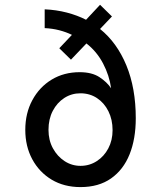

<svg xmlns="http://www.w3.org/2000/svg" viewBox="-20 -750 656 782"><path d="M308 12Q241 12 190.5 -18.2Q140 -48.5 111.5 -101.2Q83 -154 83 -221Q83 -289 111.8 -342.2Q140.5 -395.5 190.5 -425.8Q240.5 -456 304.5 -456Q354 -456 384.8 -436Q415.5 -416 432.5 -390.5Q425.5 -442.5 399.8 -491.5Q374 -540.5 332 -573L269 -507L221.5 -553.5L273 -608Q249.5 -619.5 221.5 -626.8Q193.5 -634 162 -635.5V-712Q209 -710 252.2 -698.8Q295.5 -687.5 330.5 -669.5L387.5 -730.5L436 -683L387.5 -632Q456.5 -576.5 494.8 -483.5Q533 -390.5 533 -268.5Q533 -184.5 507.8 -121.5Q482.5 -58.5 432.2 -23.2Q382 12 308 12ZM308 -74.5Q344.5 -74.5 374.2 -93.8Q404 -113 421.2 -145.8Q438.5 -178.5 438.5 -220Q438.5 -263 421.5 -297Q404.5 -331 375 -350.5Q345.5 -370 307.5 -370Q271.5 -370 242 -351Q212.5 -332 195 -298.5Q177.5 -265 177.5 -221Q177.5 -179 195.5 -146Q213.5 -113 243 -93.8Q272.5 -74.5 308 -74.5Z"/></svg>

Font: Overpass Mono Medium
Style: Regular
Weight: 500
Monospace: yes
Designer: Delve Withrington, Dave Bailey
Foundry: Delve Fonts LLC
Version: Version 4.000